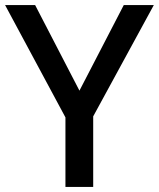

<svg xmlns="http://www.w3.org/2000/svg" viewBox="-20 -734 624 754"><path d="M292 -378 466 -714H584L346 -277V0H237V-273L0 -714H118Z"/></svg>

Font: Noto Sans Lao Looped Medium
Style: Regular
Weight: 500
Designer: Mark Frömberg, Ben Mitchell
Foundry: The Fontpad Ltd
Version: Version 1.002; ttfautohint (v1.8.4.7-5d5b)